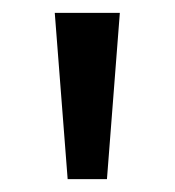

<svg xmlns="http://www.w3.org/2000/svg" viewBox="-20 -820 271 298"><path d="M166 -800H65L85 -542H146Z"/></svg>

Font: Noto Sans Sinhala UI
Style: Regular
Weight: 400
Designer: Jelle Bosma - Monotype Design Team
Foundry: Monotype Imaging Inc.
Version: Version 2.006